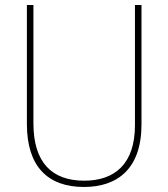

<svg xmlns="http://www.w3.org/2000/svg" viewBox="-20 -734 669 764"><path d="M543 -239V-714H517V-236C517 -81 436 -15 315 -15C187 -15 113 -87 113 -243V-714H87V-240C87 -73 169 10 314 10C447 10 543 -62 543 -239Z"/></svg>

Font: Noto Sans Ethiopic SemiCondensed Thin
Style: Regular
Weight: 100
Width: 4
Designer: Monotype Design Team
Foundry: Monotype Imaging Inc.
Version: Version 2.102